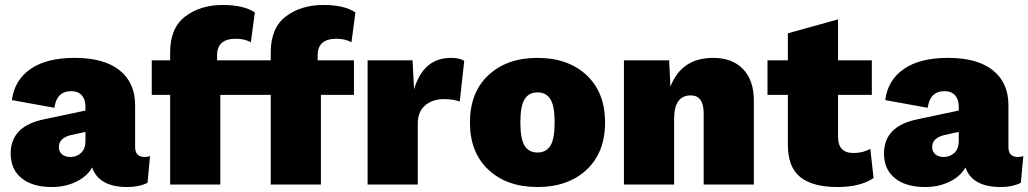

<svg xmlns="http://www.w3.org/2000/svg" viewBox="-20 -743 4140 773"><path d="M562 -111Q576 -111 584 -115L574 -7Q540 10 493 10Q378 10 351 -69Q331 -33 287 -11.5Q243 10 189 10Q111 10 67 -25.5Q23 -61 23 -125Q23 -236 159 -263L324 -298V-314Q324 -343 309 -359.5Q294 -376 267 -376Q208 -376 199 -309L28 -340Q38 -420 102.5 -465Q167 -510 281 -510Q399 -510 461.5 -460Q524 -410 524 -319V-151Q524 -111 562 -111ZM263 -111Q289 -111 306.5 -127.5Q324 -144 324 -175V-212L265 -199Q217 -187 217 -151Q217 -133 229.5 -122Q242 -111 263 -111Z M854 -521V-500H1000V-361H867V0H665V-361H591V-500H665V-532Q665 -631 726 -677Q787 -723 877 -723Q961 -723 1006 -693L990 -573Q964 -587 930 -587Q854 -587 854 -521Z M1259 -521V-500H1405V-361H1272V0H1070V-361H996V-500H1070V-532Q1070 -631 1131 -677Q1192 -723 1282 -723Q1366 -723 1411 -693L1395 -573Q1369 -587 1335 -587Q1259 -587 1259 -521Z M1460 0V-500H1641L1647 -383Q1684 -510 1796 -510Q1831 -510 1849 -498L1831 -334Q1805 -344 1768 -344Q1721 -344 1691.5 -318.5Q1662 -293 1662 -246V0Z M1946.5 -440.5Q2021 -510 2144 -510Q2267 -510 2341.5 -440.5Q2416 -371 2416 -250Q2416 -129 2341.5 -59.5Q2267 10 2144 10Q2021 10 1946.5 -59.5Q1872 -129 1872 -250Q1872 -371 1946.5 -440.5ZM2196 -343.5Q2179 -371 2144 -371Q2109 -371 2092 -343.5Q2075 -316 2075 -250Q2075 -184 2092 -156.5Q2109 -129 2144 -129Q2179 -129 2196 -156.5Q2213 -184 2213 -250Q2213 -316 2196 -343.5Z M2851 -510Q2928 -510 2971.5 -465Q3015 -420 3015 -338V0H2813V-286Q2813 -359 2761 -359Q2694 -359 2694 -264V0H2492V-500H2674L2679 -394Q2724 -510 2851 -510Z M3484 -144 3497 -26Q3443 10 3352 10Q3252 10 3202 -30Q3152 -70 3152 -160V-361H3070V-500H3152V-609L3354 -665V-500H3490V-361H3354V-192Q3354 -127 3416 -127Q3455 -127 3484 -144Z M4078 -111Q4092 -111 4100 -115L4090 -7Q4056 10 4009 10Q3894 10 3867 -69Q3847 -33 3803 -11.5Q3759 10 3705 10Q3627 10 3583 -25.5Q3539 -61 3539 -125Q3539 -236 3675 -263L3840 -298V-314Q3840 -343 3825 -359.5Q3810 -376 3783 -376Q3724 -376 3715 -309L3544 -340Q3554 -420 3618.5 -465Q3683 -510 3797 -510Q3915 -510 3977.5 -460Q4040 -410 4040 -319V-151Q4040 -111 4078 -111ZM3779 -111Q3805 -111 3822.5 -127.5Q3840 -144 3840 -175V-212L3781 -199Q3733 -187 3733 -151Q3733 -133 3745.5 -122Q3758 -111 3779 -111Z"/></svg>

Font: Elaine Sans ExtraBold
Style: Regular
Weight: 800
Designer: Wei Huang
Foundry: Wei Huang
Version: Version 2.001;December 24, 2019;FontCreator 12.0.0.2547 64-b